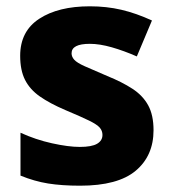

<svg xmlns="http://www.w3.org/2000/svg" viewBox="-20 -579 546 609"><path d="M467 -166Q467 -85 410.5 -37.5Q354 10 234 10Q176 10 132.5 3Q89 -4 45 -22V-158Q93 -136 145 -124.5Q197 -113 233 -113Q271 -113 288 -123Q305 -133 305 -151Q305 -164 296.5 -174Q288 -184 262.5 -196.5Q237 -209 187 -230Q138 -251 106.5 -273Q75 -295 59.5 -325.5Q44 -356 44 -402Q44 -480 104.5 -519.5Q165 -559 265 -559Q318 -559 365 -548Q412 -537 462 -514L414 -400Q373 -418 334.5 -429Q296 -440 265 -440Q207 -440 207 -410Q207 -399 215.5 -389.5Q224 -380 248.5 -369Q273 -358 320 -338Q367 -319 400 -297.5Q433 -276 450 -245Q467 -214 467 -166Z"/></svg>

Font: Noto Sans Gurmukhi UI ExtraBold
Style: Regular
Weight: 800
Designer: Jelle Bosma - Monotype Design Team
Foundry: Monotype Imaging Inc.
Version: Version 2.004; ttfautohint (v1.8.4.7-5d5b)